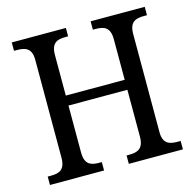

<svg xmlns="http://www.w3.org/2000/svg" viewBox="-104 -821 943 929"><g transform="rotate(-15 367.0 -357.0)"><path d="M34 0H305V-42H292C251 -42 220 -52 220 -113V-348H515V-113C515 -52 483 -42 442 -42H429V0H700V-42H685C645 -42 612 -51 612 -109V-601C612 -663 644 -672 685 -672H700V-714H429V-672H442C483 -672 515 -663 515 -601V-398H220V-601C220 -663 251 -672 292 -672H305V-714H34V-672H48C89 -672 122 -663 122 -604V-113C122 -52 91 -42 50 -42H34Z"/></g></svg>

Font: Noto Serif Devanagari SemiCondensed
Style: Regular
Weight: 400
Width: 4
Designer: Universal Thirst, Indian Type Foundry and the Monotype Design Team
Foundry: Monotype Imaging Inc.
Version: Version 2.004